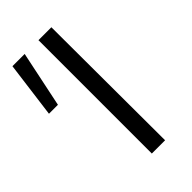

<svg xmlns="http://www.w3.org/2000/svg" viewBox="-216 -723 788 788"><g transform="rotate(-45 178.0 -329.0)"><path d="M173 -658H248L250 0H173ZM-10 -414 22 -658H93L42 -414Z"/></g></svg>

Font: Ysabeau
Style: Regular
Weight: 400
Designer: Christian Thalmann (Catharsis Fonts)
Version: Version 0.003